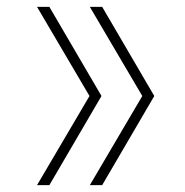

<svg xmlns="http://www.w3.org/2000/svg" viewBox="-20 -540 540 560"><path d="M278 0H242L395 -260L242 -520H278L430 -260ZM124 0H88L241 -260L88 -520H124L276 -260Z"/></svg>

Font: M PLUS 1 Code ExtraLight
Style: Regular
Weight: 250
Designer: Coji Morishita
Foundry: UNDERFOREST DESIGN
Version: Version 1.002